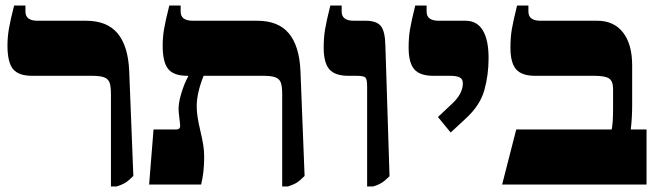

<svg xmlns="http://www.w3.org/2000/svg" viewBox="-20 -667 2384 694"><path d="M381 -326Q381 -355 376 -368.5Q371 -382 356.5 -387.5Q342 -393 313 -393H96Q47 -393 27 -417.5Q7 -442 7 -502Q7 -532 12 -562Q17 -592 31 -647H72V-625Q72 -592 116 -592H291Q367 -592 405 -546.5Q443 -501 447 -411L462 -31Q445 -14 434 -7Q423 0 402 7H381Z M1081 -31Q1064 -14 1053 -7Q1042 0 1021 7H1000V-326Q1000 -355 995 -368.5Q990 -382 975.5 -387.5Q961 -393 932 -393H716Q691 -331 691 -282Q691 -249 704 -195Q711 -165 714.5 -144Q718 -123 718 -100Q718 -44 707 0H519L535 -199H617Q633 -199 631 -216L626 -262Q623 -289 635 -328.5Q647 -368 660 -390V-393H657Q608 -393 588 -417.5Q568 -442 568 -502Q568 -532 573 -562Q578 -592 592 -647H633V-625Q633 -592 677 -592H910Q986 -592 1024 -546.5Q1062 -501 1066 -411Z M1307 -355Q1307 -380 1301 -386.5Q1295 -393 1269 -393H1239Q1191 -393 1170.5 -416.5Q1150 -440 1150 -495Q1150 -531 1155 -561Q1160 -591 1174 -647H1215V-625Q1215 -592 1259 -592H1302Q1341 -592 1356.5 -573Q1372 -554 1373 -502L1388 -30Q1371 -13 1357.5 -5Q1344 3 1328 7H1307Z M1563 -244 1614 -292Q1653 -328 1653 -366Q1653 -381 1642 -387Q1631 -393 1606 -393H1546Q1498 -393 1477.5 -416.5Q1457 -440 1457 -495Q1457 -531 1462 -561Q1467 -591 1481 -647H1522V-625Q1522 -592 1566 -592H1663Q1704 -592 1725 -557.5Q1746 -523 1746 -457Q1746 -395 1730.5 -340.5Q1715 -286 1665 -240L1609 -188Z M1846 -199H2191Q2196 -222 2196 -274V-346Q2196 -373 2182 -383Q2168 -393 2128 -393H1914Q1866 -393 1845.5 -416.5Q1825 -440 1825 -495Q1825 -531 1830 -561Q1835 -591 1849 -647H1890V-625Q1890 -592 1934 -592H2139Q2199 -592 2232 -549.5Q2265 -507 2265 -431V-287Q2265 -241 2260 -199H2317V0H1795Z"/></svg>

Font: Noto Serif Hebrew Black
Style: Regular
Weight: 900
Designer: Monotype Design Team
Foundry: Monotype Imaging Inc.
Version: Version 1.000